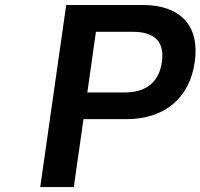

<svg xmlns="http://www.w3.org/2000/svg" viewBox="-20 -756 810 776"><path d="M278.3 0 317.4 -274.4H490.2C645.5 -274.4 746.6 -359.9 767.1 -505.4C788.1 -650.4 710.9 -735.8 556.6 -735.8H247.6L142.6 0ZM367.7 -627.4H518.6C605 -627.4 646 -586.4 634.3 -505.4C623 -423.8 569.8 -382.3 483.4 -382.3H333Z"/></svg>

Font: Winston SemiBold
Style: Italic
Weight: 600
Italic angle: -8.13011°
Designer: Vernon Adams, Kim Jin-seong, David Berlow, Cristiano Sobral
Foundry: The Winston Project Authors
Version: Version 3.004